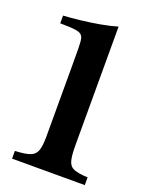

<svg xmlns="http://www.w3.org/2000/svg" viewBox="-146 -857 728 933"><g transform="rotate(20 218.0 -390.0)"><path d="M302 -780V-164Q302 -112 309.5 -86Q317 -60 340.5 -51Q364 -42 411 -40V0H35V-40Q87 -42 112.5 -51.5Q138 -61 146.5 -85.5Q155 -110 155 -157V-520Q155 -578 154.5 -616Q154 -654 150 -666Q144 -688 115.5 -693Q87 -698 30 -698V-738Q66 -740 116 -745.5Q166 -751 216 -760Q266 -769 302 -780Z"/></g></svg>

Font: Libre Baskerville
Style: Bold
Weight: 700
Designer: Pablo Impallari, Rodrigo Fuenzalida
Foundry: Pablo Impallari, Rodrigo Fuenzalida
Version: Version 1.051; ttfautohint (v1.8.4.7-5d5b)